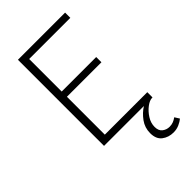

<svg xmlns="http://www.w3.org/2000/svg" viewBox="-262 -741 1039 1039"><g transform="rotate(-45 257.5 -222.0)"><path d="M415 215Q377 215 349.5 194Q322 173 322 128Q322 86 346 53Q370 20 402 0H97V-659H458V-619H143V-370H407V-330H143V-40H468V0H465Q446 0 422 18Q398 36 380.5 63.5Q363 91 363 121Q363 151 381 164.5Q399 178 421 178Q437 178 450 173Q463 168 475 159L492 186Q479 197 459 206Q439 215 415 215Z"/></g></svg>

Font: Source Sans 3 ExtraLight Light
Style: Regular
Weight: 300
Version: Version 3.052;hotconv 1.1.0;makeotfexe 2.6.0